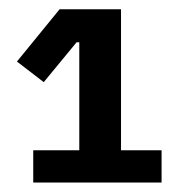

<svg xmlns="http://www.w3.org/2000/svg" viewBox="-20 -718 389 409"><path d="M50.8 -329.1V-397.9H148.9V-627.9H143.1L73.2 -543L16.1 -586.9L106.9 -698.2H237.8V-397.9H324.2V-329.1Z"/></svg>

Font: Anuphan SemiBold
Style: Bold
Weight: 600
Designer: Mike Abbink, Paul van der Laan, Pieter van Rosmalen, Mint Tantisuwanna
Foundry: Bold Monday; Cadson Demak
Version: Version 3.002;hotconv 1.0.109;makeotfexe 2.5.65596